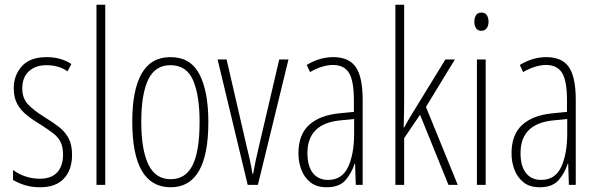

<svg xmlns="http://www.w3.org/2000/svg" viewBox="-20 -780 2517 810"><path d="M284 -127Q284 -64 250 -27Q216 10 149 10Q112 10 83 0.5Q54 -9 35 -21V-63Q57 -46 86.5 -36Q116 -26 148 -26Q197 -26 221.5 -53Q246 -80 246 -128Q246 -160 235.5 -181Q225 -202 204.5 -217.5Q184 -233 155 -252Q121 -272 94.5 -293Q68 -314 53 -341Q38 -368 38 -408Q38 -463 72.5 -501Q107 -539 177 -539Q237 -539 281 -510L265 -479Q228 -505 176 -505Q130 -505 102 -479.5Q74 -454 74 -407Q74 -366 97.5 -340.5Q121 -315 169 -285Q202 -265 228 -245Q254 -225 269 -197.5Q284 -170 284 -127Z M424 0H387V-760H424Z M859 -265Q859 10 700 10Q538 10 538 -267Q538 -400 577.5 -469.5Q617 -539 699 -539Q784 -539 821.5 -466.5Q859 -394 859 -265ZM576 -267Q576 -148 606 -86Q636 -24 700 -24Q763 -24 792.5 -83Q822 -142 822 -266Q822 -378 794.5 -441.5Q767 -505 699 -505Q634 -505 605 -443.5Q576 -382 576 -267Z M1025 0 898 -529H936L1020 -165Q1027 -137 1033.5 -108Q1040 -79 1045 -47H1048Q1058 -104 1072 -161L1158 -529H1197L1068 0Z M1386 -539Q1452 -539 1481 -497Q1510 -455 1510 -359V0H1481L1478 -89H1476Q1464 -51 1438 -20.5Q1412 10 1358 10Q1316 10 1290 -10.5Q1264 -31 1251.5 -63.5Q1239 -96 1239 -133Q1239 -212 1284 -253Q1329 -294 1412 -302L1473 -308V-356Q1473 -440 1452 -473Q1431 -506 1384 -506Q1365 -506 1340.5 -499Q1316 -492 1288 -476L1274 -506Q1328 -539 1386 -539ZM1414 -272Q1277 -258 1277 -134Q1277 -79 1300 -50Q1323 -21 1364 -21Q1423 -21 1448.5 -75.5Q1474 -130 1474 -218V-278Z M1685 -365Q1685 -332 1684.5 -303Q1684 -274 1683 -242H1685Q1694 -258 1700.5 -270Q1707 -282 1716 -296L1859 -529H1899L1777 -329L1911 0H1872L1752 -296L1685 -197V0H1648V-760H1685Z M2011 -727Q2027 -727 2034 -715.5Q2041 -704 2041 -689Q2041 -671 2033 -660.5Q2025 -650 2010 -650Q1996 -650 1988.5 -661Q1981 -672 1981 -688Q1981 -704 1988 -715.5Q1995 -727 2011 -727ZM2029 -529V0H1992V-529Z M2285 -539Q2351 -539 2380 -497Q2409 -455 2409 -359V0H2380L2377 -89H2375Q2363 -51 2337 -20.5Q2311 10 2257 10Q2215 10 2189 -10.5Q2163 -31 2150.5 -63.5Q2138 -96 2138 -133Q2138 -212 2183 -253Q2228 -294 2311 -302L2372 -308V-356Q2372 -440 2351 -473Q2330 -506 2283 -506Q2264 -506 2239.5 -499Q2215 -492 2187 -476L2173 -506Q2227 -539 2285 -539ZM2313 -272Q2176 -258 2176 -134Q2176 -79 2199 -50Q2222 -21 2263 -21Q2322 -21 2347.5 -75.5Q2373 -130 2373 -218V-278Z"/></svg>

Font: Noto Sans Gujarati ExtraCondensed ExtraLight
Style: Regular
Weight: 200
Width: 2
Designer: Jelle Bosma - Monotype Design Team, Universal Thirst
Foundry: Monotype Imaging Inc.
Version: Version 2.106; ttfautohint (v1.8.4.7-5d5b)